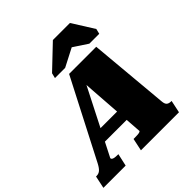

<svg xmlns="http://www.w3.org/2000/svg" viewBox="-296 -1130 1306 1306"><g transform="rotate(-45 357.5 -477.0)"><path d="M171 -301H432L419 -215H142ZM362 -607 381 -609 127 -110Q126 -105 130.5 -100Q135 -95 146.5 -92.5Q158 -90 175 -90H185L165 0H-49L-30 -90H-24Q-5 -90 9.5 -101.5Q24 -113 40 -143L334 -713H595L647 -136Q649 -109 660.5 -99.5Q672 -90 693 -90H697L678 0H312L331 -90H343Q360 -90 372 -91Q384 -92 390.5 -94.5Q397 -97 398 -100ZM583 -954H419L255 -798L246 -761H344L528 -856H433L577 -761H672L681 -798Z"/></g></svg>

Font: Roboto Serif 20pt Black
Style: Italic
Weight: 900
Italic angle: -10°
Version: Version 1.008